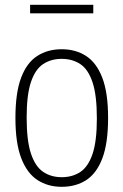

<svg xmlns="http://www.w3.org/2000/svg" viewBox="-20 -748 500 778"><path d="M230 9Q174 9 131.8 -18.5Q89.5 -46 66 -107.2Q42.5 -168.5 42.5 -270Q42.5 -372 65.5 -433Q88.5 -494 130.8 -521.2Q173 -548.5 230 -548.5Q286.5 -548.5 328.8 -521.2Q371 -494 394.5 -433Q418 -372 418 -270Q418 -168.5 395 -107.2Q372 -46 329.8 -18.5Q287.5 9 230 9ZM230 -30Q273.5 -30 305.5 -51.2Q337.5 -72.5 355 -124.2Q372.5 -176 372.5 -268Q372.5 -362 355 -414.5Q337.5 -467 305.5 -488.2Q273.5 -509.5 230 -509.5Q187 -509.5 155 -488.5Q123 -467.5 105.5 -415.8Q88 -364 88 -272Q88 -178 105.5 -125.5Q123 -73 155 -51.5Q187 -30 230 -30ZM102 -694V-728.5H358V-694Z"/></svg>

Font: Encode Sans Condensed ExtraLight
Style: Regular
Weight: 200
Width: 3
Designer: Multiple Designers
Foundry: Impallari Type
Version: Version 3.000; ttfautohint (v1.8.3) -l 8 -r 50 -G 200 -x 14 